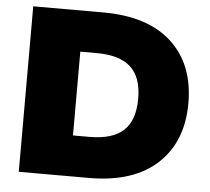

<svg xmlns="http://www.w3.org/2000/svg" viewBox="-51 -760 893 815"><g transform="rotate(5 395.5 -352.5)"><path d="M58.1 0V-705.1H356.9Q546.4 -705.1 648.2 -611.6Q750 -518.1 750 -353Q750 -188.5 647.9 -94.2Q545.9 0 356.9 0ZM273.9 -173.8H344.2Q442.4 -173.8 489.3 -217.5Q536.1 -261.2 536.1 -353Q536.1 -444.3 489 -487.5Q441.9 -530.8 344.2 -530.8H273.9Z"/></g></svg>

Font: Mulish ExtraBlack
Style: Regular
Weight: 1000
Designer: Vernon Adams
Foundry: Vernon Adams
Version: Version 3.603; ttfautohint (v1.8.3)